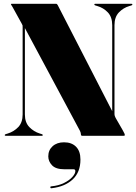

<svg xmlns="http://www.w3.org/2000/svg" viewBox="-20 -720 722 1018"><path d="M207 -4Q207 0 202 0H10Q5 0 5 -4Q5 -7 11 -9L21 -12Q53.5 -22 76.8 -46.2Q100 -70.5 100 -113.5V-577Q100 -583 99.5 -585.8Q99 -588.5 95 -595L47 -682Q44.5 -687 41.2 -691.5Q38 -696 38 -698Q38 -700 43 -700H277Q282.5 -700 286 -693L575 -130.5V-586.5Q575 -629.5 552 -654Q529 -678.5 496 -688L486 -691Q480 -693 480 -696Q480 -700 485 -700H677Q682 -700 682 -696Q682 -693 676 -691L666 -688Q633.5 -678.5 610.2 -654Q587 -629.5 587 -586.5V-116Q587 -109.5 589 -104.2Q591 -99 593 -95L631 -29Q638 -16.5 640 -11.5Q642 -6.5 642 -4Q642 0 635 0H416Q409 0 409 -8Q409 -16 404 -26L112 -571V-113Q112 -70.5 135.5 -46.2Q159 -22 191 -12L201 -9Q207 -7 207 -4ZM321.5 177.5Q276 177.5 256 156.5Q236 135.5 236 109Q236 76 259 55.2Q282 34.5 319.5 34.5Q360 34.5 383.2 58Q406.5 81.5 406.5 126Q406.5 192.5 365.8 231Q325 269.5 254 278Q247.5 279 247 274Q246 268.5 251.5 268Q290.5 264.5 319.2 250.2Q348 236 363.8 218.2Q379.5 200.5 379.5 187Q379.5 177.5 370 177.5Z"/></svg>

Font: Fraunces 144pt S000 Black
Style: Regular
Weight: 900
Version: Version 1.000; ttfautohint (v1.8.3)